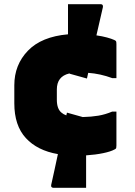

<svg xmlns="http://www.w3.org/2000/svg" viewBox="-20 -797 640 912"><path d="M298 -262 373 -241Q414 -242 447 -247.5Q480 -253 513 -267H533V-106Q533 -98 532 -94Q531 -90 524 -87Q506 -77 470 -69.5Q434 -62 389 -59Q389 -49 389 -38.5Q389 -28 389 -17V95H233Q229 95 225.5 92Q222 89 223 82Q231 47 239 9.5Q247 -28 255 -65Q157 -82 102.5 -141.5Q48 -201 48 -306V-392Q48 -489 112.5 -556Q177 -623 303 -634Q303 -651 303 -665V-777H459Q470 -777 469 -764Q461 -730 453.5 -696.5Q446 -663 438 -629Q466 -625 488 -619Q510 -613 523 -607Q530 -604 531.5 -600.5Q533 -597 533 -586V-426H513Q456 -447 399 -451Q396 -438 393 -424L314 -446L309 -448Q250 -434 250 -372V-323Q250 -280 272 -262Q281 -254 295 -249Q297 -256 298 -262Z"/></svg>

Font: Recursive Sn Lnr St Blk
Style: Regular
Weight: 900
Version: Version 1.079;hotconv 1.0.112;makeotfexe 2.5.65598; ttfautoh